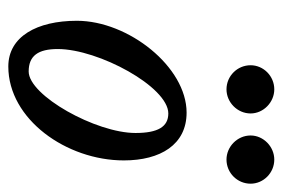

<svg xmlns="http://www.w3.org/2000/svg" viewBox="-129 -538 680 462"><g transform="rotate(90 211.0 -307.0)"><path d="M195 -512C226 -512 253 -538 253 -570C253 -601 226 -627 195 -627C163 -627 137 -601 137 -570C137 -538 163 -512 195 -512ZM364 -512C396 -512 422 -538 422 -570C422 -601 396 -627 364 -627C333 -627 306 -601 306 -570C306 -538 333 -512 364 -512ZM140 13C267 13 366 -127 366 -265C366 -353 328 -416 251 -416C141 -416 30 -276 30 -152C30 -56 68 13 140 13ZM152 -36C114 -36 98 -59 98 -106C98 -204 189 -372 253 -372C285 -372 300 -347 300 -293C300 -198 210 -36 152 -36Z"/></g></svg>

Font: Junicode Two Beta SemiCondensed Medium
Style: Italic
Weight: 500
Width: 4
Italic angle: -10°
Version: Version 1.063